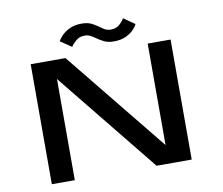

<svg xmlns="http://www.w3.org/2000/svg" viewBox="-91 -991 1282 1103"><g transform="rotate(-10 550.0 -439.5)"><path d="M124 0V-700H327L806.5 -108V-700H940V0H735L258 -590V0ZM618.5 -746Q583.5 -746 561 -757.5Q538.5 -769 520 -782Q505.5 -792.5 491 -800.2Q476.5 -808 457.5 -808Q427 -808 406.8 -790.5Q386.5 -773 376.5 -756.5L311.5 -800.5Q315.5 -811 332.5 -829.8Q349.5 -848.5 379.5 -863.8Q409.5 -879 452 -879Q486.5 -879 508.8 -868Q531 -857 548.5 -844Q563.5 -832.5 578.5 -824.2Q593.5 -816 613 -816Q643.5 -816 663.2 -833.5Q683 -851 692 -868L757 -823Q753 -812 736.5 -793.5Q720 -775 690.5 -760.5Q661 -746 618.5 -746Z"/></g></svg>

Font: Trispace Expanded Medium
Style: Regular
Weight: 500
Width: 7
Designer: Tyler Finck
Foundry: Etcetera Type Company
Version: Version 1.210; ttfautohint (v1.8.3)